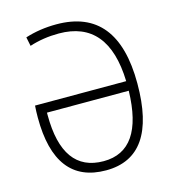

<svg xmlns="http://www.w3.org/2000/svg" viewBox="-107 -791 800 889"><g transform="rotate(-15 293.0 -346.5)"><path d="M293 9.8Q49.8 9.8 49.8 -307.6Q49.8 -322.8 50.3 -337.2Q50.8 -351.6 51.8 -365.2H488.8Q480 -659.2 244.1 -659.2Q169.4 -659.2 103.5 -637.7L94.7 -680.7Q165 -703.1 244.1 -703.1Q536.1 -703.1 536.1 -341.8Q536.1 9.8 293 9.8ZM488.8 -319.3H96.7Q96.7 -313.5 96.7 -307.6Q96.7 -34.2 293 -34.2Q481.9 -34.2 488.8 -319.3Z"/></g></svg>

Font: Cascadia Code NF ExtraLight
Style: Regular
Weight: 200
Monospace: yes
Designer: Aaron Bell
Foundry: Saja Typeworks
Version: Version 2404.023; ttfautohint (v1.8.4)